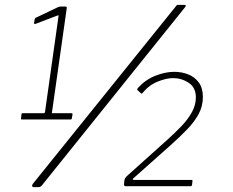

<svg xmlns="http://www.w3.org/2000/svg" viewBox="-20 -770 963 794"><path d="M275 -302Q280 -302 280 -298L277 -280Q276 -276 273 -276H70Q66 -276 67 -280L69 -299Q70 -302 73 -302H162Q164 -302 166 -306L222 -703Q224 -708 218 -706L126 -671Q121 -669 121 -675L123 -689Q124 -692 125 -694Q126 -696 129 -697L219 -740Q224 -742 227 -742.5Q230 -743 234 -743H251Q257 -743 256 -736L195 -306Q193 -302 197 -302H275ZM153 -3Q149 1 146 2.5Q143 4 137 4H121Q114 4 113 -0.5Q112 -5 116 -10L709 -746Q711 -750 714 -750Q717 -750 721 -750H741Q745 -750 747.5 -748Q750 -746 746 -741ZM672 -192Q703 -220 730 -248Q757 -276 773.5 -306Q790 -336 790 -367Q790 -408 760.5 -427.5Q731 -447 696 -447Q668 -447 632 -432.5Q596 -418 570 -386Q566 -381 563 -384L548 -398Q546 -400 550 -406Q582 -441 623 -457Q664 -473 701 -473Q731 -473 758 -462.5Q785 -452 802 -429Q819 -406 819 -369Q819 -331 801.5 -298.5Q784 -266 754 -235Q724 -204 685 -169L532 -33Q528 -31 529 -28.5Q530 -26 534 -26H771Q777 -26 776 -21L774 -5Q773 -3 772.5 -1.5Q772 0 769 0H500Q492 0 493 -8L494 -21Q495 -29 497.5 -33Q500 -37 505 -42Z"/></svg>

Font: Libre Franklin Thin
Style: Italic
Weight: 100
Italic angle: -8°
Designer: Pablo Impallari, Rodrigo Fuenzalida, Nhung Nguyen
Foundry: Impallari Type
Version: Version 3.000